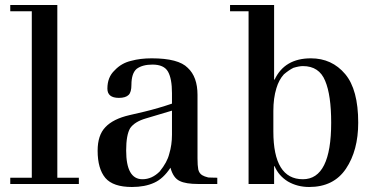

<svg xmlns="http://www.w3.org/2000/svg" viewBox="-20 -735 1505 767"><path d="M21 -690V-715H209V-25H295V0H21V-25H107V-690Z M497 -275 557 -289Q611 -302 667 -321V-363Q667 -421 651 -449Q635 -477 589 -477Q549 -477 526 -460Q505 -442 505 -396Q505 -367 494 -356Q482 -344 455 -344Q409 -344 409 -381Q409 -427 438 -454Q465 -483 504 -492Q540 -502 586 -502Q693 -502 730 -464Q769 -428 769 -356V-102Q769 -74 772 -58Q776 -42 788 -35Q796 -30 812 -26Q814 -26 826 -25.5Q838 -25 848 -25V0H772Q722 0 698 -12Q672 -24 661 -65Q632 -21 596 -5Q559 12 507 12Q432 12 401 -24Q370 -61 370 -133Q370 -195 401 -227Q432 -260 497 -275ZM667 -293 563 -262Q518 -249 500 -223Q484 -196 484 -134Q484 -19 549 -19Q587 -19 618 -50Q648 -87 656 -120Q667 -156 667 -197Z M973 0V-690H899V-715H1075V-417H1077Q1117 -502 1222 -502Q1306 -502 1359 -439Q1411 -377 1411 -245Q1411 -134 1362 -61Q1313 12 1215 12Q1168 12 1130 -10Q1093 -33 1077 -71H1075V0ZM1072 -292V-210Q1072 -19 1190 -19Q1303 -19 1303 -245Q1303 -355 1279 -412Q1255 -471 1190 -471Q1175 -471 1152 -464Q1134 -455 1114 -438Q1094 -416 1084 -382Q1072 -343 1072 -292Z"/></svg>

Font: Bailleul Roman
Style: Roman
Weight: 400
Version: Version 1